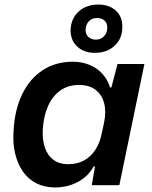

<svg xmlns="http://www.w3.org/2000/svg" viewBox="-20 -813 667 843"><path d="M221 10Q176 10 140 -8Q104 -26 80.5 -60Q57 -94 46 -140.5Q35 -187 40 -244Q45 -332 77.5 -399.5Q110 -467 167 -504.5Q224 -542 300 -542Q340 -542 373.5 -528Q407 -514 430 -488.5Q453 -463 463 -429H469L496 -532H614L504 0H383L397 -82H391Q367 -38 321.5 -14Q276 10 221 10ZM279 -92Q319 -92 349 -108.5Q379 -125 398.5 -155Q418 -185 426 -224L437 -275Q447 -323 437 -360.5Q427 -398 399 -419Q371 -440 327 -440Q280 -440 245.5 -416Q211 -392 191.5 -348.5Q172 -305 168 -248Q165 -200 177 -165Q189 -130 215 -111Q241 -92 279 -92ZM397 -581Q348 -581 318.5 -609Q289 -637 290 -683Q292 -732 325.5 -762.5Q359 -793 412 -793Q460 -793 489.5 -765.5Q519 -738 517 -691Q516 -642 482.5 -611.5Q449 -581 397 -581ZM401 -639Q422 -639 436 -653Q450 -667 451 -690Q452 -711 439 -722.5Q426 -734 406 -734Q384 -734 370.5 -720Q357 -706 356 -684Q355 -663 368 -651Q381 -639 401 -639Z"/></svg>

Font: Mona Sans ExtraLight SemiBold
Style: Italic
Weight: 600
Italic angle: -11.6951°
Version: Version 2.000